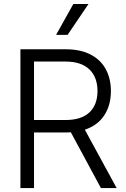

<svg xmlns="http://www.w3.org/2000/svg" viewBox="-20 -958 640 978"><path d="M84 -707H315.4Q389.6 -707 441.4 -680.2Q493.2 -653.3 519 -605.2Q544.9 -557.1 544.9 -494.1Q544.9 -421.9 511 -370.4Q477.1 -318.8 412.1 -297.4L574.2 0H494.1L340.8 -284.2L316.4 -283.2H153.3V0H84ZM313.5 -346.7Q394.5 -346.7 435.5 -385.5Q476.6 -424.3 476.6 -494.1Q476.6 -564.5 435.3 -604.5Q394 -644.5 312.5 -644.5H153.3V-346.7ZM353.5 -937.5H430.7L324.2 -780.3H265.6Z"/></svg>

Font: Pretendard GOV Light
Style: Regular
Weight: 300
Designer: Base glyphs from Inter by Rasmus Andersson; Hangeul glyphs from Noto Sans CJK(Source Han Sans) by Jang Soo-young and Kan
Foundry: Kil Hyung-jin
Version: Version 1.309